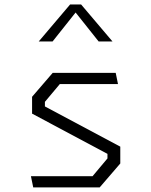

<svg xmlns="http://www.w3.org/2000/svg" viewBox="-20 -818 660 838"><path d="M115 -49H384L449 -126.5V-146.5L120 -322V-395.5L210 -500H485L495 -451H241L176 -373.5V-353.5L505 -178V-104.5L415 0H125ZM286 -798.5H334L471 -637H410.5L296 -781H324L209.5 -637H149Z"/></svg>

Font: Monaspace Krypton Var ExLight
Style: Regular
Weight: 200
Designer: Riley Cran and the Lettermatic Team
Version: Version 1.200 (Monaspace Krypton Var)